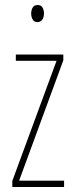

<svg xmlns="http://www.w3.org/2000/svg" viewBox="-20 -744 298 764"><path d="M235 0H29V-24L205 -502H43V-527H232V-504L56 -25H235ZM130 -724Q144 -724 149.5 -713.5Q155 -703 155 -691Q155 -675 148 -665.5Q141 -656 129 -656Q116 -656 110 -666.5Q104 -677 104 -690Q104 -702 109.5 -713Q115 -724 130 -724Z"/></svg>

Font: Noto Sans Lao UI ExtCond Thin
Style: Regular
Weight: 100
Width: 2
Designer: Monotype Design Team
Foundry: Monotype Imaging Inc.
Version: Version 2.000; ttfautohint (v1.8.4.7-5d5b)